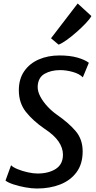

<svg xmlns="http://www.w3.org/2000/svg" viewBox="-20 -1073 549 1101"><path d="M192 8Q161.5 8 124.5 1.2Q87.5 -5.5 56.2 -16Q25 -26.5 11.5 -37.5L43.5 -125.5Q54 -114 80.8 -103Q107.5 -92 139 -85Q170.5 -78 195 -78Q259 -78 300 -104.5Q341 -131 341 -186Q341 -224.5 315.8 -261.5Q290.5 -298.5 237 -333.5Q168.5 -380.5 128.2 -431.8Q88 -483 88 -555.5Q88 -620 118.8 -664.5Q149.5 -709 202.2 -732Q255 -755 320.5 -755Q381 -755 423.8 -742.8Q466.5 -730.5 489.5 -713L455 -629.5Q435 -650 397.2 -660.5Q359.5 -671 325.5 -671Q272.5 -671 235.2 -649.5Q198 -628 196 -576Q195.5 -549 211.2 -519.2Q227 -489.5 252.5 -462.2Q278 -435 306.5 -415Q375 -367.5 414.5 -320.5Q454 -273.5 454 -205Q454 -133 419.2 -85.8Q384.5 -38.5 325.2 -15.2Q266 8 192 8ZM316 -817 272.5 -853.5 425.5 -1053 504 -981Q495.5 -964.5 472 -939.8Q448.5 -915 419 -889Q389.5 -863 361.8 -843.2Q334 -823.5 316 -817Z"/></svg>

Font: Merriweather Sans Italic
Style: Regular
Weight: 400
Italic angle: -7.5°
Designer: Eben Sorkin
Foundry: Eben Sorkin
Version: Version 1.008; ttfautohint (v1.7.19-72a1) -l 8 -r 50 -G 200 